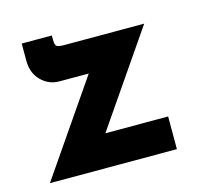

<svg xmlns="http://www.w3.org/2000/svg" viewBox="-78 -563 677 647"><g transform="rotate(-15 261.0 -239.5)"><path d="M244 -114H463V0H20L242 -323H140Q103 -323 76.5 -349.5Q50 -376 50 -419V-479H155V-465Q155 -445 161.5 -441Q168 -437 189 -437H466Z"/></g></svg>

Font: Josefin Sans
Style: Bold
Weight: 700
Designer: Santiago Orozco
Foundry: Typemade
Version: Version 2.000